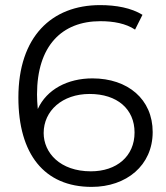

<svg xmlns="http://www.w3.org/2000/svg" viewBox="-20 -726 649 752"><path d="M342 -419C245 -419 163 -376 128 -299C126 -320 125 -340 125 -356C125 -546 222 -643 373 -643C425 -643 473 -634 509 -610L538 -668C494 -695 435 -706 372 -706C182 -706 52 -582 52 -344C52 -123 153 6 339 6C475 6 578 -78 578 -209C578 -337 481 -419 342 -419ZM336 -55C215 -55 151 -128 151 -205C151 -292 224 -358 331 -358C439 -358 507 -299 507 -207C507 -114 437 -55 336 -55Z"/></svg>

Font: Talent
Style: Regular
Weight: 400
Designer: Mike Powis
Version: Version 1.001;hotconv 1.0.109;makeotfexe 2.5.65596